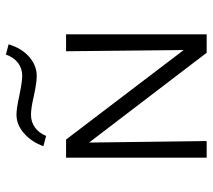

<svg xmlns="http://www.w3.org/2000/svg" viewBox="-54 -650 704 635"><g transform="rotate(-90 297.5 -332.0)"><path d="M166 -531 132 -540Q146 -579 174.5 -604Q203 -629 236 -629Q257 -629 297 -620Q345 -610 365 -610Q389 -610 407.5 -624Q426 -638 435 -664L469 -655Q456 -612 427.5 -587Q399 -562 364 -562Q342 -562 296 -572Q258 -581 236 -581Q212 -581 194 -568Q176 -555 166 -531ZM502 -465V0H441L144 -389L149 0H94V-465H154L450 -76L446 -465Z"/></g></svg>

Font: Ysabeau SC Semilight
Style: Regular
Weight: 300
Designer: Christian Thalmann (Catharsis Fonts)
Version: Version 0.003